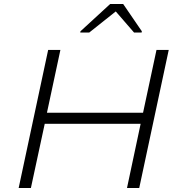

<svg xmlns="http://www.w3.org/2000/svg" viewBox="-20 -937 895 957"><path d="M73 0 220 -688H281L214 -375H693L760 -688H821L674 0H613L681 -320H203L134 0ZM380 -775 381 -781 529 -917H594L687 -781L686 -775H648L557 -880L425 -775Z"/></svg>

Font: Saira Expanded Light
Style: Italic
Weight: 300
Width: 7
Italic angle: -12°
Designer: Hector Gatti with collaboration of the Omnibus-Type team
Foundry: Omnibus-Type
Version: Version 1.101